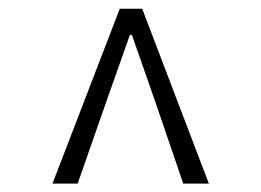

<svg xmlns="http://www.w3.org/2000/svg" viewBox="-20 -780 602 443"><path d="M256.3 -759.8H308.1L461.9 -356.4H402.8L335 -554.7L284.2 -699.7H279.8L228.5 -554.7L159.2 -356.4H101.1Z"/></svg>

Font: Reddit Mono Light
Style: Regular
Weight: 300
Monospace: yes
Designer: Stephen Hutchings
Foundry: Reddit
Version: Version 1.011